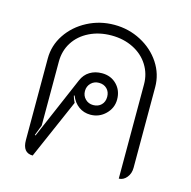

<svg xmlns="http://www.w3.org/2000/svg" viewBox="-92 -684 779 784"><g transform="rotate(15 297.0 -292.0)"><path d="M70 -45V-390Q70 -445 101 -491.5Q132 -538 184.5 -565.5Q237 -593 298 -593Q359 -593 411 -565.5Q463 -538 493.5 -491.5Q524 -445 524 -390V-49Q524 -25 510 -8Q496 9 477 9V-389Q477 -434 454 -470.5Q431 -507 390 -527.5Q349 -548 298 -548Q246 -548 204.5 -527.5Q163 -507 140 -471Q117 -435 117 -389V-119L100 -75L103 -73L216 -336Q227 -362 249 -375.5Q271 -389 300 -389Q338 -389 362.5 -364Q387 -339 387 -301Q387 -265 360.5 -239Q334 -213 297 -213Q269 -213 247.5 -228.5Q226 -244 215 -272L212 -271Q216 -256 223 -243L113 9Q70 9 70 -45ZM345 -301Q345 -322 332 -335Q319 -348 298 -348Q278 -348 264.5 -334.5Q251 -321 251 -301Q251 -281 264.5 -267.5Q278 -254 298 -254Q319 -254 332 -267Q345 -280 345 -301Z"/></g></svg>

Font: K2D Thin
Style: Regular
Weight: 100
Designer: Katatrad Aksorn Co.,Ltd.
Foundry: Cadson Demak Co.,Ltd.
Version: Version 1.000; ttfautohint (v1.6)